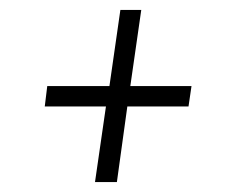

<svg xmlns="http://www.w3.org/2000/svg" viewBox="-20 -524 455 386"><path d="M264 -504 242 -351H365L359 -310H236L215 -158H171L193 -310H70L75 -351H200L222 -504Z"/></svg>

Font: Fira Sans Extra Condensed ExtraLight
Style: Italic
Weight: 275
Width: 3
Italic angle: -8°
Designer: Carrois Corporate & Edenspiekermann AG
Foundry: Carrois Corporate GbR & Edenspiekermann AG
Version: Version 4.203